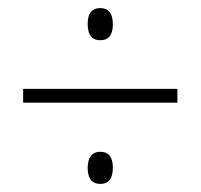

<svg xmlns="http://www.w3.org/2000/svg" viewBox="-20 -589 495 473"><path d="M227 -490C250 -490 258 -506 258 -529C258 -553 250 -569 227 -569C204 -569 196 -553 196 -530C196 -506 204 -490 227 -490ZM37 -336H417V-370H37ZM227 -136C250 -136 258 -152 258 -176C258 -199 250 -215 227 -215C205 -215 196 -199 196 -175C196 -153 204 -136 227 -136Z"/></svg>

Font: Noto Sans Ethiopic Condensed ExtraLight
Style: Regular
Weight: 200
Width: 3
Designer: Monotype Design Team
Foundry: Monotype Imaging Inc.
Version: Version 2.102